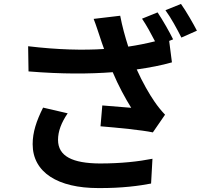

<svg xmlns="http://www.w3.org/2000/svg" viewBox="-20 -892 1040 976"><path d="M781 -829 702 -797C724 -765 749 -719 768 -682C724 -671 679 -662 632 -655C616 -705 601 -759 591 -812L456 -796C469 -763 480 -727 488 -704C494 -687 500 -666 509 -643C402 -636 274 -639 123 -657L125 -529C296 -515 434 -516 553 -525C581 -458 617 -392 647 -344C616 -347 549 -352 500 -356L491 -250C575 -243 701 -231 757 -219L819 -309C800 -329 782 -351 765 -376C740 -412 704 -474 675 -539C739 -548 802 -560 854 -575L840 -684L860 -692C842 -729 806 -792 781 -829ZM900 -872 821 -840C849 -802 881 -743 902 -701L981 -736C963 -771 927 -834 900 -872ZM324 -316 199 -345C165 -277 146 -220 146 -159C146 -15 275 64 479 64C601 65 691 52 748 41L755 -85C684 -71 596 -61 487 -61C350 -62 275 -97 275 -181C275 -225 292 -269 324 -316Z"/></svg>

Font: Source Han Sans CN
Style: Bold
Weight: 700
Designer: Ryoko NISHIZUKA 西塚涼子 (kana, bopomofo & ideographs); Paul D. Hunt (Latin, Greek & Cyrillic); Sandoll Communications 산돌커뮤니
Foundry: Adobe
Version: Version 2.001;hotconv 1.0.107;makeotfexe 2.5.65593